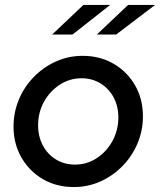

<svg xmlns="http://www.w3.org/2000/svg" viewBox="-20 -746 647 776"><path d="M278.7 10Q208.5 10 153.6 -21.8Q98.7 -53.7 66.7 -109.3Q34.7 -164.8 34.7 -234.2Q34.7 -292.3 56.5 -344.2Q78.3 -396 117.2 -435.5Q156 -475 206.5 -497.7Q257 -520.3 314 -520.3Q384 -520.3 438.8 -488.5Q493.7 -456.7 525.7 -401.5Q557.7 -346.4 557.7 -276Q557.7 -218.2 535.8 -166.4Q514 -114.7 475.2 -75Q436.3 -35.3 386 -12.7Q335.7 10 278.7 10ZM283 -80.7Q331 -80.7 370.9 -106.7Q410.8 -132.7 434.6 -176.3Q458.3 -219.8 458.3 -271Q458.3 -317 439 -352.8Q419.6 -388.5 385.8 -409.1Q352 -429.7 309.3 -429.7Q261.7 -429.7 221.7 -403.7Q181.7 -377.7 157.8 -334.7Q134 -291.7 134 -239.4Q134 -194.3 153.3 -158Q172.7 -121.7 206.6 -101.2Q240.5 -80.7 283 -80.7ZM317 -726H425L273 -606.3H190.7ZM497.7 -726H606.7L449.3 -606.3H371.3Z"/></svg>

Font: Red Hat Display VF
Style: Italic
Weight: 300
Italic angle: -12°
Designer: Pentagram, MCKL
Foundry: Pentagram, MCKL
Version: Version 1.010